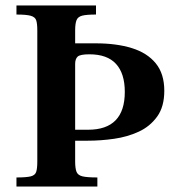

<svg xmlns="http://www.w3.org/2000/svg" viewBox="-20 -680 642 700"><path d="M40 0V-33Q76 -33 92 -37Q108 -41 112 -53.5Q116 -66 116 -91V-569Q116 -594 112 -606Q108 -618 92 -622.5Q76 -627 40 -627V-660H330V-627Q296 -627 280 -623Q264 -619 259 -606.5Q254 -594 254 -569V-522H329Q405 -522 461 -504.5Q517 -487 548 -449Q579 -411 579 -349Q579 -291 553 -255Q527 -219 486 -200Q445 -181 396 -174Q347 -167 300 -167H254V-91Q254 -66 259 -53.5Q264 -41 281 -37Q298 -33 335 -33V0ZM254 -207H301Q368 -207 401.5 -241.5Q435 -276 435 -345Q435 -412 403 -447Q371 -482 306 -482Q272 -482 263 -473.5Q254 -465 254 -447Z"/></svg>

Font: Frank Ruhl Libre SemiBold
Style: Regular
Weight: 600
Designer: Yanek Iontef
Foundry: Fontef
Version: Version 6.003;gftools[0.9.30]